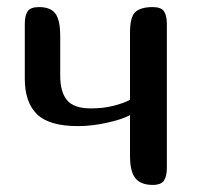

<svg xmlns="http://www.w3.org/2000/svg" viewBox="-20 -522 571 542"><path d="M150 -308Q150 -262 169.5 -239Q189 -216 236 -216Q271 -216 299 -223Q327 -230 347 -240V-430Q347 -475 362.5 -488.5Q378 -502 411 -502Q435 -502 443 -490Q451 -478 451 -455V-47Q451 -25 443 -12.5Q435 0 411 0Q378 0 362.5 -18.5Q347 -37 347 -82V-197Q322 -184 280 -175Q238 -166 200 -166Q119 -166 84.5 -199.5Q50 -233 50 -300V-455Q50 -478 58 -490Q66 -502 90 -502Q123 -502 136.5 -483.5Q150 -465 150 -420Z"/></svg>

Font: Marmelad
Style: Regular
Weight: 400
Designer: Manvel Shmavonyan
Foundry: Cyreal
Version: Version 1.110; ttfautohint (v1.8.4.7-5d5b)